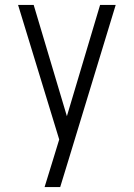

<svg xmlns="http://www.w3.org/2000/svg" viewBox="-20 -755 540 775"><path d="M160 0Q168 -27 176.5 -53.5Q185 -80 193 -107L219 -192L53 -735H116L250 -286L384 -735H447L257 -111L223 0Z"/></svg>

Font: Iosevka Custom Light
Style: Regular
Weight: 300
Monospace: yes
Designer: Belleve Invis
Foundry: Belleve Invis
Version: Version 27.3.5